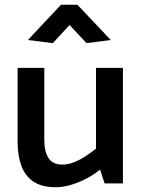

<svg xmlns="http://www.w3.org/2000/svg" viewBox="-20 -770 594 806"><path d="M383 -485V-146Q363 -130 339.5 -114.5Q316 -99 291 -89Q266 -79 241 -79Q202 -79 184 -106Q166 -133 166 -181V-485H54V-173Q54 -119 69 -76Q84 -33 119 -8.5Q154 16 215 16Q244 16 276.5 6.5Q309 -3 341 -19.5Q373 -36 400 -58L419 0H496V-485ZM272 -665 343 -589 445 -602 305 -750H236L97 -602L202 -589Z"/></svg>

Font: Catamaran SemiBold
Style: Regular
Weight: 600
Designer: Pria Ravichandran
Version: Version 2.000